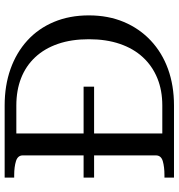

<svg xmlns="http://www.w3.org/2000/svg" viewBox="8 -758 750 805"><g transform="rotate(-90 382.5 -355.0)"><path d="M41 -379H422V-335H41ZM41 -670V-710H343Q427 -710 496 -685.5Q565 -661 615.5 -615Q666 -569 693.5 -503.5Q721 -438 721 -357Q721 -276 693.5 -210.5Q666 -145 615.5 -97.5Q565 -50 496 -25Q427 0 343 0H41V-40H51Q86 -40 110 -47Q134 -54 134 -76V-634Q134 -655 110 -662.5Q86 -670 51 -670ZM343 -661H226V-49H343Q407 -49 458 -70Q509 -91 545.5 -130.5Q582 -170 601.5 -227Q621 -284 621 -357Q621 -430 601.5 -486.5Q582 -543 545.5 -582Q509 -621 458 -641Q407 -661 343 -661Z"/></g></svg>

Font: Roboto Serif 72pt
Style: Regular
Weight: 400
Designer: Greg Gazdowicz
Foundry: Commercial Type
Version: Version 1.008